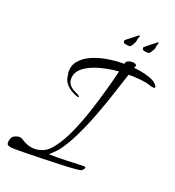

<svg xmlns="http://www.w3.org/2000/svg" viewBox="-135 -845 876 960"><g transform="rotate(20 303.0 -364.5)"><path d="M52 9Q31 9 19.5 5.5Q8 2 8 -11Q8 -16 9 -21.5Q10 -27 13 -34Q18 -45 30 -50.5Q42 -56 52 -56Q62 -56 70 -51Q84 -41 103 -33.5Q122 -26 143 -26Q167 -26 192 -37.5Q217 -49 239 -80Q269 -119 295 -177.5Q321 -236 342.5 -301Q364 -366 381 -427.5Q398 -489 409 -534Q357 -530 308 -516.5Q259 -503 227.5 -478.5Q196 -454 196 -418Q196 -398 207 -385.5Q218 -373 232.5 -366Q247 -359 256 -354Q263 -350 263 -347Q263 -341 254 -345Q242 -348 223.5 -358.5Q205 -369 190.5 -387Q176 -405 175 -428Q175 -430 173.5 -434Q172 -438 172 -441Q170 -479 191.5 -505Q213 -531 249.5 -547.5Q286 -564 330.5 -571.5Q375 -579 420 -579L424 -589Q426 -594 435.5 -597.5Q445 -601 455 -601Q465 -601 471.5 -598Q478 -595 478 -590Q478 -585 473 -577Q506 -574 533.5 -567Q561 -560 580 -550Q587 -547 596.5 -537.5Q606 -528 606 -522Q606 -517 598 -517Q594 -517 588 -518Q582 -519 574 -522Q555 -529 524.5 -532Q494 -535 459 -535Q444 -489 423.5 -426Q403 -363 377.5 -295.5Q352 -228 322 -166.5Q292 -105 259 -63Q249 -53 239.5 -43Q230 -33 221 -25Q276 -24 321.5 -26Q367 -28 398 -29H404Q415 -29 415 -24Q415 -19 409 -13Q403 -7 399 -5Q394 -3 364.5 -0.5Q335 2 291.5 3.5Q248 5 201 6.5Q154 8 114 8.5Q74 9 52 9ZM414 -671Q403 -671 391.5 -673Q380 -675 380 -687Q380 -690 390.5 -698.5Q401 -707 413 -716Q425 -725 427 -727Q439 -738 444 -738Q446 -738 446 -736Q446 -732 442.5 -724.5Q439 -717 439 -710Q439 -702 429.5 -686.5Q420 -671 414 -671ZM514 -671Q503 -671 492 -673Q481 -675 481 -687Q481 -690 491.5 -698.5Q502 -707 514 -716Q526 -725 528 -727Q540 -738 545 -738Q546 -738 546 -736Q546 -732 543 -724.5Q540 -717 540 -710Q540 -702 530 -686.5Q520 -671 514 -671Z"/></g></svg>

Font: Allura
Style: Regular
Weight: 400
Designer: Robert E. Leuschke
Foundry: Robert E. Leuschke
Version: Version 1.110